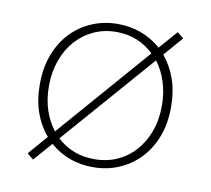

<svg xmlns="http://www.w3.org/2000/svg" viewBox="-64 -569 728 663"><g transform="rotate(10 300.0 -238.0)"><path d="M300 12Q212 12 149 -43L92 22L70 4L129 -64Q101 -96 85.5 -139.5Q70 -183 70 -238Q70 -298 88.5 -345Q107 -392 138.5 -424Q170 -456 211.5 -473Q253 -490 300 -490Q344 -490 382.5 -475.5Q421 -461 452 -434L508 -498L530 -480L472 -413Q499 -381 514.5 -337.5Q530 -294 530 -238Q530 -179 511.5 -132.5Q493 -86 461.5 -54Q430 -22 388.5 -5Q347 12 300 12ZM102 -238Q102 -192 114.5 -154Q127 -116 150 -87L431 -410Q405 -435 372 -448.5Q339 -462 300 -462Q257 -462 221 -445.5Q185 -429 158.5 -399.5Q132 -370 117 -328.5Q102 -287 102 -238ZM300 -16Q343 -16 379 -32Q415 -48 441.5 -77.5Q468 -107 483 -147.5Q498 -188 498 -238Q498 -283 485.5 -321.5Q473 -360 451 -389L169 -66Q222 -16 300 -16Z"/></g></svg>

Font: Source Code Pro ExtraLight
Style: Regular
Weight: 200
Monospace: yes
Designer: Paul D. Hunt, Teo Tuominen
Foundry: Adobe Systems Incorporated
Version: Version 2.030;PS 1.000;hotconv 16.6.51;makeotf.lib2.5.65220